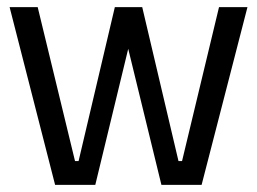

<svg xmlns="http://www.w3.org/2000/svg" viewBox="-20 -520 723 540"><path d="M434 0 312 -500H380L482 -67H492L596 -500H676L547 0ZM135 0 7 -500H86L191 -67H201L303 -500H369L248 0Z"/></svg>

Font: Changa Light
Style: Regular
Weight: 300
Designer: Eduardo Rodriguez Tunni
Foundry: Eduardo Rodriguez Tunni
Version: Version 3.002; ttfautohint (v1.8.2)